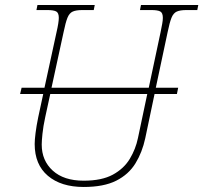

<svg xmlns="http://www.w3.org/2000/svg" viewBox="-20 -734 809 764"><path d="M313 10Q223 10 170.5 -34.5Q118 -79 118 -161Q118 -177 121.5 -205Q125 -233 132 -267L152 -360H60L66 -385H157L205 -606Q214 -645 214 -663Q214 -683 203.5 -688.5Q193 -694 168 -694H125L129 -714H357L353 -694H308Q283 -694 269.5 -688Q256 -682 248.5 -663.5Q241 -645 233 -606L185 -385H572L619 -606Q623 -626 625.5 -639.5Q628 -653 628 -663Q628 -683 617.5 -688.5Q607 -694 582 -694H537L541 -714H769L765 -694H722Q697 -694 683.5 -688Q670 -682 662.5 -663.5Q655 -645 647 -606L600 -385H689L684 -360H595L558 -184Q546 -128 519 -84Q492 -40 442.5 -15Q393 10 313 10ZM146 -159Q146 -95 190 -55Q234 -15 313 -15Q385 -15 429 -39Q473 -63 496.5 -102Q520 -141 529 -185L566 -360H180L160 -268Q152 -231 149 -202Q146 -173 146 -159Z"/></svg>

Font: Noto Serif Thin
Style: Italic
Weight: 100
Italic angle: -12°
Designer: Monotype Design Team
Foundry: Monotype Imaging Inc.
Version: Version 2.014; ttfautohint (v1.8.4.7-5d5b)